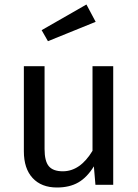

<svg xmlns="http://www.w3.org/2000/svg" viewBox="-20 -821 615 853"><path d="M483 0H404L397 -82Q367 -33 328 -10.5Q289 12 233 12Q164 12 125 -30Q86 -72 86 -149V-527H178V-159Q178 -105 197 -82.5Q216 -60 259 -60Q336 -60 391 -151V-527H483ZM405 -724 193 -638 165 -687 364 -801Z"/></svg>

Font: Statis Sans
Style: Regular
Weight: 400
Designer: bBox Type GmbH
Foundry: bBox Type GmbH
Version: Version 1.000